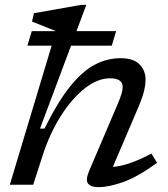

<svg xmlns="http://www.w3.org/2000/svg" viewBox="-20 -762 694 792"><path d="M156 -121 117 0H20.5L193 -573.5H93L111 -633.5H211L112 -673L120 -707.5L315 -742H336L295.5 -633.5H459L441 -573.5H273L145 -231.5H163.5Q218.5 -342.5 269.5 -405.8Q320.5 -469 371.5 -495.5Q422.5 -522 477 -522Q530.5 -522 555.5 -496.5Q580.5 -471 580.5 -433Q580.5 -413 573.8 -385.2Q567 -357.5 547 -311L445.5 -73.5Q509.5 -78 604.5 -128.5L628 -90.5Q546 -31 486.8 -10.5Q427.5 10 386.5 10Q354.5 10 343.2 -4.8Q332 -19.5 347.5 -56.5L466 -334Q477.5 -361.5 481.8 -377Q486 -392.5 486 -403Q486 -439 434 -439Q382 -439 328.8 -396.8Q275.5 -354.5 230.2 -282.5Q185 -210.5 156 -121Z"/></svg>

Font: Newsreader 6pt
Style: Italic
Weight: 400
Italic angle: -17°
Designer: Hugues Gentile
Foundry: Production Type
Version: Version 1.003; ttfautohint (v1.8.3)